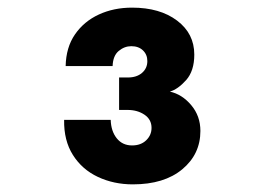

<svg xmlns="http://www.w3.org/2000/svg" viewBox="-20 -776 690 503"><path d="M328 -293Q278 -293 236.5 -312.5Q195 -332 171 -370Q147 -408 148 -462H270Q271 -432 286 -413.5Q301 -395 326 -395Q349 -395 363 -408.5Q377 -422 377 -441Q377 -463 358.5 -475.5Q340 -488 314 -488H292V-573H315Q338 -573 352 -585Q366 -597 366 -616Q366 -633 354.5 -644Q343 -655 324 -655Q306 -655 291 -642.5Q276 -630 275 -603H152Q153 -652 176.5 -686Q200 -720 239 -738Q278 -756 326 -756Q399 -756 444 -722Q489 -688 489 -633Q489 -590 467.5 -566Q446 -542 425 -536Q457 -529 481 -500.5Q505 -472 505 -433Q505 -372 457.5 -332.5Q410 -293 328 -293Z"/></svg>

Font: Azeret Mono
Style: Bold
Weight: 700
Designer: Martin Vácha
Foundry: Displaay
Version: Version 1.002